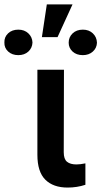

<svg xmlns="http://www.w3.org/2000/svg" viewBox="-105 -848 462 875"><path d="M186.5 -530.3 185.5 -154.3Q185.5 -123 200.4 -110.8Q215.3 -98.6 243.2 -98.6Q259.8 -98.6 284.2 -103.5V-5.9Q246.1 6.8 203.1 6.8Q137.7 6.8 101.6 -29.1Q65.4 -64.9 65.4 -142.6V-530.3ZM108.4 -828.1H225.6L157.2 -678.7H85.9ZM-21.5 -712.9Q6.3 -712.9 24.2 -696Q42 -679.2 43 -654.3Q42 -629.4 24.2 -613Q6.3 -596.7 -21.5 -596.7Q-49.8 -596.7 -67.9 -613.3Q-85.9 -629.9 -85 -654.3Q-85.9 -679.2 -68.1 -696Q-50.3 -712.9 -21.5 -712.9ZM272.5 -712.9Q300.3 -712.9 318.1 -696Q335.9 -679.2 336.9 -653.3Q335.9 -628.9 317.9 -612.8Q299.8 -596.7 272.5 -596.7Q243.7 -596.7 225.8 -613Q208 -629.4 208 -653.3Q208 -678.7 225.8 -695.8Q243.7 -712.9 272.5 -712.9Z"/></svg>

Font: Pretendard SemiBold
Style: Regular
Weight: 600
Designer: Base glyphs from Inter by Rasmus Andersson; Hangeul glyphs from Noto Sans CJK(Source Han Sans) by Jang Soo-young and Kan
Foundry: Kil Hyung-jin
Version: Version 1.309